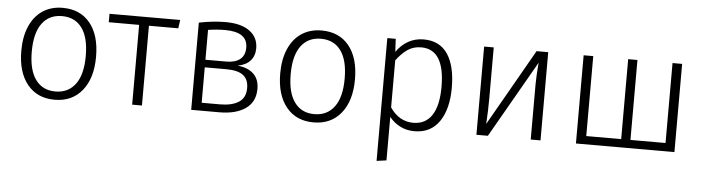

<svg xmlns="http://www.w3.org/2000/svg" viewBox="-46 -731 4155 1134"><g transform="rotate(5 2031.5 -164.5)"><path d="M507 -263Q507 -136 447.5 -62.5Q388 11 285 11Q181 11 122.5 -61.5Q64 -134 64 -261Q64 -344 91 -406Q118 -468 168 -501Q218 -534 286 -534Q390 -534 448.5 -462.5Q507 -391 507 -263ZM126 -261Q126 -152 167.5 -95Q209 -38 285 -38Q361 -38 403.5 -95Q446 -152 446 -263Q446 -372 404.5 -428.5Q363 -485 286 -485Q210 -485 168 -428Q126 -371 126 -261Z M976 -473H802V0H744V-473H564V-523H983Z M1473 -157Q1473 -80 1416 -40Q1359 0 1261 0H1094V-517Q1177 -534 1252 -534Q1344 -534 1394.5 -497Q1445 -460 1445 -395Q1445 -350 1418.5 -321Q1392 -292 1344 -284Q1406 -278 1439.5 -246Q1473 -214 1473 -157ZM1152 -479V-302H1276Q1328 -302 1357 -325Q1386 -348 1386 -394Q1386 -487 1253 -487Q1203 -487 1152 -479ZM1412 -157Q1412 -208 1380 -232.5Q1348 -257 1280 -257H1152V-47H1261Q1331 -47 1371.5 -73Q1412 -99 1412 -157Z M2042 -263Q2042 -136 1982.5 -62.5Q1923 11 1820 11Q1716 11 1657.5 -61.5Q1599 -134 1599 -261Q1599 -344 1626 -406Q1653 -468 1703 -501Q1753 -534 1821 -534Q1925 -534 1983.5 -462.5Q2042 -391 2042 -263ZM1661 -261Q1661 -152 1702.5 -95Q1744 -38 1820 -38Q1896 -38 1938.5 -95Q1981 -152 1981 -263Q1981 -372 1939.5 -428.5Q1898 -485 1821 -485Q1745 -485 1703 -428Q1661 -371 1661 -261Z M2616 -264Q2616 -137 2565 -63Q2514 11 2418 11Q2371 11 2333 -8.5Q2295 -28 2269 -61V197L2211 205V-523H2261L2265 -446Q2294 -488 2335 -511Q2376 -534 2426 -534Q2521 -534 2568.5 -463.5Q2616 -393 2616 -264ZM2555 -264Q2555 -486 2416 -486Q2369 -486 2334.5 -462Q2300 -438 2269 -396V-117Q2323 -38 2407 -38Q2479 -38 2517 -95Q2555 -152 2555 -264Z M3165 0H3107V-324Q3107 -376 3114 -456L2853 0H2785V-523H2842V-216Q2842 -149 2837 -69L3096 -523H3165Z M3959 0H3375V-523H3432V-49H3639V-523H3694V-49H3902V-523H3959Z"/></g></svg>

Font: Fira Sans Light
Style: Regular
Weight: 300
Designer: bBox Type GmbH & Carrois Corporate GbR & Edenspiekermann AG
Foundry: bBox Type GmbH & Carrois Corporate GbR & Edenspiekermann AG
Version: Version 4.301